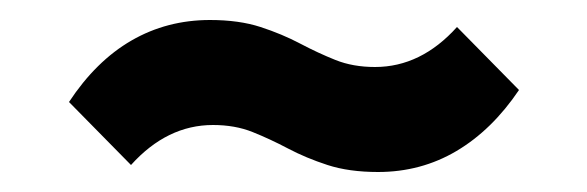

<svg xmlns="http://www.w3.org/2000/svg" viewBox="-20 -444 587 192"><path d="M358 -272Q329 -272 307.5 -279Q286 -286 268 -295.5Q250 -305 232.5 -312Q215 -319 193 -319Q170 -319 149.5 -309Q129 -299 111 -279L49 -342Q76 -383 111.5 -403.5Q147 -424 190 -424Q219 -424 240.5 -417Q262 -410 280 -400.5Q298 -391 315.5 -384Q333 -377 355 -377Q378 -377 398.5 -387Q419 -397 437 -417L499 -354Q472 -314 436.5 -293Q401 -272 358 -272Z"/></svg>

Font: Outfit Thin Medium
Style: Regular
Weight: 500
Version: Version 1.100;gftools[0.9.27]